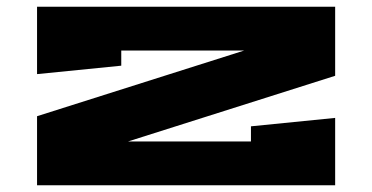

<svg xmlns="http://www.w3.org/2000/svg" viewBox="-20 -550 1105 570"><path d="M90 0V-205L705 -400H340V-355L90 -330V-530H975V-325L360 -130H725V-175L975 -200V0Z"/></svg>

Font: Stalin One
Style: Regular
Weight: 400
Designer: Jovanny Lemonad
Foundry: Alexey Maslov, Jovanny Lemonad
Version: Version 3.002; ttfautohint (v0.91) -l 8 -r 50 -G 200 -x 0 -w